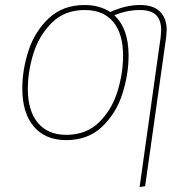

<svg xmlns="http://www.w3.org/2000/svg" viewBox="-20 -549 776 766"><path d="M645 -429Q645 -421 643 -401L559 194L537 197L621 -401Q623 -421 623 -429Q623 -469 602.5 -489Q582 -509 538 -509Q486 -509 436 -488Q493 -436 493 -327Q493 -253 468.5 -175.5Q444 -98 388 -44Q332 10 244 10Q161 10 115 -44Q69 -98 69 -196Q69 -271 94 -347.5Q119 -424 175 -476.5Q231 -529 318 -529Q376 -529 420 -501Q481 -529 539 -529Q592 -529 618.5 -502.5Q645 -476 645 -429ZM318 -509Q238 -509 187 -458.5Q136 -408 113.5 -336Q91 -264 91 -195Q91 -107 131 -59Q171 -11 244 -11Q324 -11 375 -61Q426 -111 448.5 -183.5Q471 -256 471 -327Q471 -415 431.5 -462Q392 -509 318 -509Z"/></svg>

Font: FiraGO Thin
Style: Italic
Weight: 100
Italic angle: -8°
Designer: bBox Type GmbH
Foundry: bBox Type GmbH
Version: Version 1.001